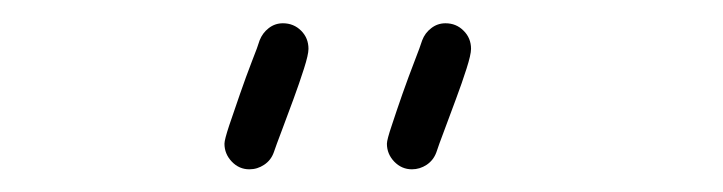

<svg xmlns="http://www.w3.org/2000/svg" viewBox="-20 -625 621 165"><path d="M362.8 -605Q372.1 -605 378.4 -598.6Q384.8 -592.3 384.8 -583Q384.8 -578.1 380.9 -565.9Q377 -553.7 371.8 -539.8Q366.7 -525.9 361.8 -512.9Q356.9 -500 355 -494.1Q352.5 -487.3 346.7 -483.4Q340.8 -479.5 334 -479.5Q325.2 -479.5 318.8 -486.1Q312.5 -492.7 312.5 -501.5Q312.5 -504.9 316.7 -517.3Q320.8 -529.8 325.9 -544.4Q331.1 -559.1 336.2 -572.3Q341.3 -585.4 342.8 -590.3Q345.2 -596.7 350.6 -600.8Q356 -605 362.8 -605ZM223.1 -605Q232.4 -605 238.8 -598.6Q245.1 -592.3 245.1 -583Q245.1 -578.1 241.2 -565.9Q237.3 -553.7 232.2 -539.8Q227.1 -525.9 222.2 -512.9Q217.3 -500 215.3 -494.1Q212.9 -487.3 207 -483.4Q201.2 -479.5 194.3 -479.5Q185.5 -479.5 179.2 -486.1Q172.9 -492.7 172.9 -501.5Q172.9 -504.9 177 -517.3Q181.2 -529.8 186.3 -544.4Q191.4 -559.1 196.5 -572.3Q201.7 -585.4 203.1 -590.3Q205.6 -596.7 210.9 -600.8Q216.3 -605 223.1 -605Z"/></svg>

Font: Helvetia Verbundene
Style: Regular
Weight: 400
Designer: Peter Wiegel, original typeface by Carl Albert Fahrenwaldt 1901
Foundry: Peter Wiegel
Version: Version 2.000